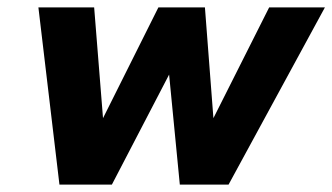

<svg xmlns="http://www.w3.org/2000/svg" viewBox="-20 -500 900 520"><path d="M84 -480H235L259 -180L409 -480H535L558 -180L709 -480H860L599 0H467L438 -298L283 0H141Z"/></svg>

Font: Prompt Semibold
Style: Italic
Weight: 600
Italic angle: -12°
Designer: Katatrad Team
Foundry: CadsonDemak
Version: Version 1.000